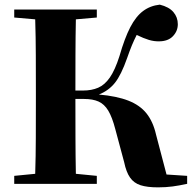

<svg xmlns="http://www.w3.org/2000/svg" viewBox="-20 -788 829 823"><path d="M693.8 -40 782.2 -34.2V0Q749 7.3 720 11.2Q690.9 15.1 657.2 15.1Q610.8 15.1 582.3 5.9Q553.7 -3.4 537.4 -26.9Q521 -50.3 512.2 -92.8L474.1 -234.9Q460.9 -285.6 444.1 -313.7Q427.2 -341.8 402.3 -352.8Q377.4 -363.8 340.8 -363.8H303.2Q303.2 -276.4 303.5 -197.5Q303.7 -118.7 305.2 -43L395 -34.2V0H41V-34.2L130.9 -43Q133.3 -118.7 133.5 -195.8Q133.8 -272.9 133.8 -351.1V-395Q133.8 -473.1 133.5 -550.5Q133.3 -627.9 130.9 -705.1L41 -712.9V-747.1H395V-712.9L305.2 -705.1Q303.7 -630.9 303.5 -554.4Q303.2 -478 303.2 -399.9H335.9Q372.6 -399.9 400.6 -411.9Q428.7 -423.8 450.9 -455.8Q473.1 -487.8 492.2 -547.9Q514.2 -624.5 538.3 -671.1Q562.5 -717.8 593.3 -740.7Q624 -763.7 665 -768.1Q704.6 -758.3 723.4 -736.1Q742.2 -713.9 742.2 -684.1Q742.2 -654.8 721.2 -632.8Q700.2 -610.8 661.1 -610.8Q640.6 -610.4 618.4 -616.9Q596.2 -623.5 565.9 -638.2Q554.7 -616.2 545.4 -593.8Q536.1 -571.3 524.9 -539.1Q499.5 -466.8 472.7 -433.1Q445.8 -399.4 403.8 -382.8Q480.5 -376 530 -356.7Q579.6 -337.4 607.9 -302Q636.2 -266.6 648.9 -210.9Z"/></svg>

Font: Source Han Serif JP Heavy
Style: Regular
Weight: 900
Designer: Ryoko NISHIZUKA  (kana & ideographs); Frank Grießhammer (Latin, Greek & Cyrillic); Wenlong ZHANG  (bopomofo); Sandoll Co
Foundry: Adobe Systems Incorporated
Version: Version 1.001;PS 1.001;hotconv 16.6.54;makeotf.lib2.5.65590